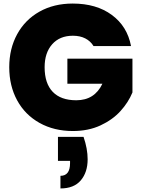

<svg xmlns="http://www.w3.org/2000/svg" viewBox="-20 -732 800 1080"><path d="M506 -473Q489 -501 459.5 -516Q430 -531 390 -531Q316 -531 273.5 -483Q231 -435 231 -354Q231 -263 276.5 -215.5Q322 -168 409 -168Q512 -168 556 -261H359V-402H725V-212Q702 -156 657.5 -107Q613 -58 545 -26.5Q477 5 390 5Q284 5 202.5 -40.5Q121 -86 76.5 -167.5Q32 -249 32 -354Q32 -458 76.5 -539.5Q121 -621 202 -666.5Q283 -712 389 -712Q522 -712 609 -648Q696 -584 717 -473ZM450 38Q473 105 473 164Q473 237 434.5 282.5Q396 328 320 328V257Q374 257 374 186V173H306V38Z"/></svg>

Font: DVN-Poppins ExtBd
Style: Regular
Weight: 800
Designer: Ninad Kale (Devanagari), Jonny Pinhorn (Latin)
Foundry: Indian Type Foundry
Version: 4.004